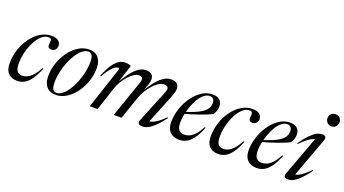

<svg xmlns="http://www.w3.org/2000/svg" viewBox="-56 -1267 3263 1819"><g transform="rotate(20 1575.0 -357.5)"><path d="M286 -480.5Q247.5 -480.5 214.5 -449.8Q181.5 -419 156.5 -369.8Q131.5 -320.5 117.5 -262.5Q103.5 -204.5 103.5 -150Q103.5 -97.5 120.8 -75Q138 -52.5 172.5 -52.5Q198 -52.5 224.2 -65Q250.5 -77.5 277.2 -106.5Q304 -135.5 330 -185L340.5 -184.5Q310.5 -109.5 279.2 -67Q248 -24.5 215 -7.2Q182 10 145 10Q86.5 10 54.2 -23.5Q22 -57 22 -122.5Q22 -197 45 -265.5Q68 -334 107.8 -387.5Q147.5 -441 199.2 -472Q251 -503 308 -503Q357 -503 379.2 -483Q401.5 -463 401.5 -434.5Q401.5 -412 387 -395.5Q372.5 -379 347 -379Q326.5 -379 317.8 -391Q309 -403 313.5 -431Q317.5 -459.5 310.8 -470Q304 -480.5 286 -480.5Z M687.5 -503Q729 -503 757 -485.8Q785 -468.5 799.2 -435.8Q813.5 -403 813.5 -356Q813.5 -289.5 791 -224.5Q768.5 -159.5 729.2 -106.5Q690 -53.5 639.5 -21.8Q589 10 533 10Q492 10 463.8 -7.2Q435.5 -24.5 421.2 -57.5Q407 -90.5 407 -137Q407 -203.5 429.5 -268.5Q452 -333.5 491.2 -386.5Q530.5 -439.5 581 -471.2Q631.5 -503 687.5 -503ZM534 -10.5Q563 -10.5 592.2 -33.5Q621.5 -56.5 647.5 -96Q673.5 -135.5 693.5 -185.2Q713.5 -235 725.2 -289.2Q737 -343.5 737 -395.5Q737 -439.5 725 -460.8Q713 -482 686.5 -482Q657.5 -482 628.2 -459Q599 -436 573 -396.8Q547 -357.5 527 -307.8Q507 -258 495.2 -203.8Q483.5 -149.5 483.5 -97.5Q483.5 -53.5 495.5 -32Q507.5 -10.5 534 -10.5Z M1447.5 -42 1439.5 -57.5Q1454.5 -55 1477.8 -62.5Q1501 -70 1532.5 -91.8Q1564 -113.5 1603 -153.5L1609.5 -147.5Q1568 -90.5 1532 -55.8Q1496 -21 1466 -5.5Q1436 10 1411 10Q1379 10 1368.2 -2Q1357.5 -14 1369.5 -44L1489 -338Q1501 -367 1505.5 -380.5Q1510 -394 1510 -402.5Q1510 -418 1499.5 -426.2Q1489 -434.5 1466 -434.5Q1438.5 -434.5 1410 -415.5Q1381.5 -396.5 1355 -366.2Q1328.5 -336 1308 -301.5Q1287.5 -267 1276.5 -236L1195 0H1116.5L1242.5 -364Q1245.5 -373 1247.5 -380.5Q1249.5 -388 1250.8 -394.5Q1252 -401 1252 -406Q1252 -421 1242.2 -427.8Q1232.5 -434.5 1213.5 -434.5Q1190.5 -434.5 1164 -417.2Q1137.5 -400 1111.2 -371Q1085 -342 1063.5 -305.8Q1042 -269.5 1030 -232L953.5 0H875L1013 -418Q1014.5 -424.5 1012.8 -430Q1011 -435.5 1004 -435.5Q992 -435.5 973.5 -424.5Q955 -413.5 931 -384.5Q907 -355.5 876.5 -301.5L868 -305Q899.5 -380.5 928.8 -423.5Q958 -466.5 988 -484.8Q1018 -503 1051 -503Q1062.5 -503 1072.2 -501.8Q1082 -500.5 1091 -498Q1100 -495.5 1109.5 -491.5L1048.5 -300.5H1044Q1080 -360.5 1109.2 -399.8Q1138.5 -439 1164 -461.5Q1189.5 -484 1212.8 -493.5Q1236 -503 1260 -503Q1299 -503 1318 -485.8Q1337 -468.5 1337 -438Q1337 -426 1334.2 -412Q1331.5 -398 1326 -381.5L1295.5 -295H1288Q1323.5 -353.5 1353.8 -393.5Q1384 -433.5 1411 -457.5Q1438 -481.5 1463 -492.2Q1488 -503 1513 -503Q1557 -503 1575.2 -483.5Q1593.5 -464 1593.5 -435Q1593.5 -418 1588 -397.5Q1582.5 -377 1565.5 -335Z M1913.5 -480Q1881 -480 1853 -456.8Q1825 -433.5 1802.8 -396Q1780.5 -358.5 1764.8 -314Q1749 -269.5 1740.8 -226.2Q1732.5 -183 1732.5 -150Q1732.5 -97.5 1751.8 -75Q1771 -52.5 1806.5 -52.5Q1833.5 -52.5 1859.8 -64.5Q1886 -76.5 1912.8 -105.5Q1939.5 -134.5 1966 -185L1976.5 -184.5Q1946 -108 1914.2 -65.8Q1882.5 -23.5 1849 -6.8Q1815.5 10 1778.5 10Q1738.5 10 1709.8 -5.2Q1681 -20.5 1665.8 -50Q1650.5 -79.5 1650.5 -122.5Q1650.5 -175.5 1664.8 -229.8Q1679 -284 1704.8 -333Q1730.5 -382 1765.8 -420.2Q1801 -458.5 1842.8 -480.8Q1884.5 -503 1931 -503Q1966 -503 1987.5 -491.5Q2009 -480 2019.2 -460.5Q2029.5 -441 2029.5 -417Q2029.5 -395.5 2022.8 -373.2Q2016 -351 2001 -331Q1983 -321.5 1953 -309Q1923 -296.5 1885.2 -283.2Q1847.5 -270 1806 -257Q1764.5 -244 1724 -233.5L1726.5 -253.5Q1782.5 -270.5 1822.8 -287Q1863 -303.5 1889.5 -319.8Q1916 -336 1931.5 -353Q1947 -370 1953.5 -388.2Q1960 -406.5 1960 -426Q1960 -442.5 1954.5 -454.5Q1949 -466.5 1938.8 -473.2Q1928.5 -480 1913.5 -480Z M2313 -480.5Q2274.5 -480.5 2241.5 -449.8Q2208.5 -419 2183.5 -369.8Q2158.5 -320.5 2144.5 -262.5Q2130.5 -204.5 2130.5 -150Q2130.5 -97.5 2147.8 -75Q2165 -52.5 2199.5 -52.5Q2225 -52.5 2251.2 -65Q2277.5 -77.5 2304.2 -106.5Q2331 -135.5 2357 -185L2367.5 -184.5Q2337.5 -109.5 2306.2 -67Q2275 -24.5 2242 -7.2Q2209 10 2172 10Q2113.5 10 2081.2 -23.5Q2049 -57 2049 -122.5Q2049 -197 2072 -265.5Q2095 -334 2134.8 -387.5Q2174.5 -441 2226.2 -472Q2278 -503 2335 -503Q2384 -503 2406.2 -483Q2428.5 -463 2428.5 -434.5Q2428.5 -412 2414 -395.5Q2399.5 -379 2374 -379Q2353.5 -379 2344.8 -391Q2336 -403 2340.5 -431Q2344.5 -459.5 2337.8 -470Q2331 -480.5 2313 -480.5Z M2694.5 -480Q2662 -480 2634 -456.8Q2606 -433.5 2583.8 -396Q2561.5 -358.5 2545.8 -314Q2530 -269.5 2521.8 -226.2Q2513.5 -183 2513.5 -150Q2513.5 -97.5 2532.8 -75Q2552 -52.5 2587.5 -52.5Q2614.5 -52.5 2640.8 -64.5Q2667 -76.5 2693.8 -105.5Q2720.5 -134.5 2747 -185L2757.5 -184.5Q2727 -108 2695.2 -65.8Q2663.5 -23.5 2630 -6.8Q2596.5 10 2559.5 10Q2519.5 10 2490.8 -5.2Q2462 -20.5 2446.8 -50Q2431.5 -79.5 2431.5 -122.5Q2431.5 -175.5 2445.8 -229.8Q2460 -284 2485.8 -333Q2511.5 -382 2546.8 -420.2Q2582 -458.5 2623.8 -480.8Q2665.5 -503 2712 -503Q2747 -503 2768.5 -491.5Q2790 -480 2800.2 -460.5Q2810.5 -441 2810.5 -417Q2810.5 -395.5 2803.8 -373.2Q2797 -351 2782 -331Q2764 -321.5 2734 -309Q2704 -296.5 2666.2 -283.2Q2628.5 -270 2587 -257Q2545.5 -244 2505 -233.5L2507.5 -253.5Q2563.5 -270.5 2603.8 -287Q2644 -303.5 2670.5 -319.8Q2697 -336 2712.5 -353Q2728 -370 2734.5 -388.2Q2741 -406.5 2741 -426Q2741 -442.5 2735.5 -454.5Q2730 -466.5 2719.8 -473.2Q2709.5 -480 2694.5 -480Z M2840.5 -39.5 2992 -448.5 3002.5 -434.5Q2988.5 -437.5 2967.2 -429.8Q2946 -422 2916.8 -400Q2887.5 -378 2848 -336.5L2841 -342.5Q2882 -400.5 2916.2 -435.8Q2950.5 -471 2979.8 -487Q3009 -503 3035 -503Q3062.5 -503 3070.8 -489.8Q3079 -476.5 3070 -453L2918.5 -42L2907.5 -60.5Q2919.5 -55 2939.2 -60Q2959 -65 2990 -87Q3021 -109 3065.5 -153.5L3072 -147.5Q3030.5 -91 2995.8 -56.2Q2961 -21.5 2932 -5.8Q2903 10 2878.5 10Q2849.5 10 2840.2 -1.5Q2831 -13 2840.5 -39.5ZM3029 -666Q3029 -682 3036.5 -695.5Q3044 -709 3057.8 -717Q3071.5 -725 3090.5 -725Q3119 -725 3134.8 -707.5Q3150.5 -690 3150.5 -666Q3150.5 -649.5 3143.2 -635.2Q3136 -621 3122.8 -612Q3109.5 -603 3090.5 -603Q3062.5 -603 3045.8 -622.2Q3029 -641.5 3029 -666Z"/></g></svg>

Font: Newsreader 60pt
Style: Italic
Weight: 400
Italic angle: -17°
Designer: Hugues Gentile
Foundry: Production Type
Version: Version 1.003